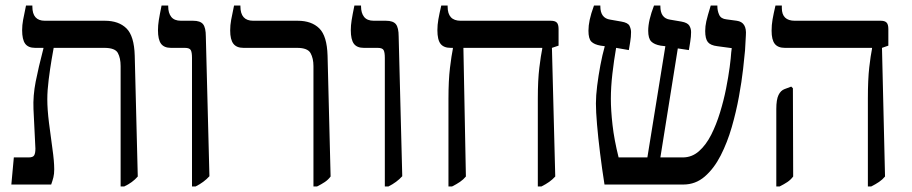

<svg xmlns="http://www.w3.org/2000/svg" viewBox="-20 -667 3298 694"><path d="M21 0 30 -98H84Q99 -98 103.5 -105.5Q108 -113 108 -130L101 -273Q99 -321 109 -372Q119 -423 137 -492V-494H107Q82 -494 71 -509Q60 -524 60 -558Q60 -576 63.5 -595Q67 -614 74 -647H97V-643Q97 -592 142 -592H359Q409 -592 437 -564.5Q465 -537 467 -466L478 -29Q459 -7 429 7H416V-428Q416 -457 406 -475.5Q396 -494 357 -494H174Q172 -484 166.5 -451.5Q161 -419 156 -379.5Q151 -340 151 -308Q151 -272 157 -223.5Q163 -175 169.5 -129.5Q176 -84 176 -55Q176 -38 173 -26Q170 -14 165 0Z M674 7V-458Q674 -478 669.5 -486Q665 -494 648 -494H598Q573 -494 562 -509Q551 -524 551 -558Q551 -575 554 -594Q557 -613 564 -647H588V-644Q588 -620 599 -606Q610 -592 634 -592H678Q704 -592 714 -579.5Q724 -567 724 -535L737 -30Q717 -8 687 7Z M1113 7V-428Q1113 -456 1102.5 -475Q1092 -494 1054 -494H860Q835 -494 823.5 -509Q812 -524 812 -557Q812 -576 815.5 -595Q819 -614 826 -647H849V-644Q849 -592 895 -592H1056Q1106 -592 1134 -564.5Q1162 -537 1164 -466L1175 -29Q1166 -17 1154 -9Q1142 -1 1126 7Z M1371 7V-458Q1371 -478 1366.5 -486Q1362 -494 1345 -494H1295Q1270 -494 1259 -509Q1248 -524 1248 -558Q1248 -575 1251 -594Q1254 -613 1261 -647H1285V-644Q1285 -620 1296 -606Q1307 -592 1331 -592H1375Q1401 -592 1411 -579.5Q1421 -567 1421 -535L1434 -30Q1414 -8 1384 7Z M1601 7V-310Q1601 -377 1606.5 -422Q1612 -467 1617 -491V-494H1609Q1584 -494 1572.5 -508.5Q1561 -523 1561 -558Q1561 -577 1564.5 -597Q1568 -617 1575 -647H1598V-643Q1598 -592 1645 -592H1971Q1986 -592 1992.5 -585.5Q1999 -579 1999 -562V-502L1975 -494L1987 -29Q1977 -18 1965 -9.5Q1953 -1 1937 7H1924V-311Q1924 -378 1929.5 -422.5Q1935 -467 1940 -491V-494H1655L1664 -29Q1655 -18 1642.5 -9.5Q1630 -1 1614 7Z M2165 0Q2156 -57 2149 -113.5Q2142 -170 2138 -217Q2134 -264 2134 -293Q2134 -321 2138.5 -357Q2143 -393 2150 -430.5Q2157 -468 2166 -500L2151 -502Q2128 -506 2117.5 -516.5Q2107 -527 2107 -556Q2107 -574 2111.5 -595.5Q2116 -617 2127 -647H2150V-644Q2150 -601 2186 -596L2226 -589Q2250 -585 2255.5 -573.5Q2261 -562 2261 -551Q2261 -534 2258 -516Q2255 -498 2253 -486L2207 -494Q2199 -448 2193.5 -400Q2188 -352 2188 -310Q2188 -269 2194 -215.5Q2200 -162 2216 -98H2320L2385 -500L2368 -502Q2345 -506 2334 -517Q2323 -528 2323 -556Q2323 -593 2344 -647H2367V-644Q2367 -601 2402 -596L2443 -589Q2465 -585 2471.5 -574.5Q2478 -564 2478 -551Q2478 -535 2475 -516.5Q2472 -498 2470 -486L2430 -492L2367 -98H2448Q2481 -98 2506.5 -120.5Q2532 -143 2550.5 -179.5Q2569 -216 2582.5 -260Q2596 -304 2604.5 -347Q2613 -390 2617.5 -424.5Q2622 -459 2623 -477L2625 -493L2573 -500Q2548 -503 2538.5 -515Q2529 -527 2529 -555Q2529 -572 2533 -590Q2537 -608 2549 -647H2573V-644Q2573 -628 2579.5 -613.5Q2586 -599 2606 -597L2643 -592Q2680 -587 2676 -539L2673 -485Q2671 -462 2666 -417.5Q2661 -373 2651 -318Q2641 -263 2625 -207.5Q2609 -152 2585 -105Q2561 -58 2527.5 -29Q2494 0 2450 0Z M3117 7V-311Q3117 -380 3122 -423.5Q3127 -467 3132 -491V-494H2817Q2792 -494 2780.5 -508.5Q2769 -523 2769 -556Q2769 -577 2772.5 -597Q2776 -617 2783 -647H2806V-638Q2806 -592 2853 -592H3164Q3178 -592 3184.5 -585.5Q3191 -579 3191 -562V-502L3168 -494L3179 -29Q3170 -18 3157.5 -9.5Q3145 -1 3129 7ZM2786 7V-273Q2786 -307 2794 -323.5Q2802 -340 2816 -345L2840 -354L2846 -348L2847 -29Q2838 -17 2826 -9Q2814 -1 2798 7Z"/></svg>

Font: Noto Serif Hebrew SemiCondensed
Style: Regular
Weight: 400
Width: 4
Designer: Monotype Design Team
Foundry: Monotype Imaging Inc.
Version: Version 2.004; ttfautohint (v1.8.4.7-5d5b)